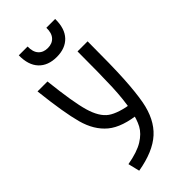

<svg xmlns="http://www.w3.org/2000/svg" viewBox="-255 -879 948 948"><g transform="rotate(-45 219.0 -404.5)"><path d="M109.4 6.8 94.7 -53.7Q167 -66.4 206.5 -90.8Q246.1 -115.2 263.7 -147.9Q281.2 -180.7 291 -231.4Q303.7 -295.9 307.1 -379.9Q310.5 -463.9 310.5 -625H380.9Q380.9 -454.1 376 -367.2Q371.1 -280.3 360.4 -220.7Q341.8 -120.1 282.7 -66.4Q223.6 -12.7 109.4 6.8ZM324.2 -253.9 313.5 -193.4Q203.1 -204.1 148.9 -249Q94.7 -293.9 72.3 -376Q49.8 -458 31.2 -625H100.6Q118.2 -463.9 138.7 -393.1Q159.2 -322.3 198.2 -294.4Q237.3 -266.6 324.2 -253.9ZM91.8 -816.4H153.3Q152.3 -779.3 169.9 -759.8Q187.5 -740.2 218.8 -740.2Q250 -740.2 267.6 -759.8Q285.2 -779.3 284.2 -816.4H345.7Q346.7 -749 313 -713.4Q279.3 -677.7 218.8 -677.7Q158.2 -677.7 124.5 -713.4Q90.8 -749 91.8 -816.4Z"/></g></svg>

Font: Sudo Var
Style: Regular
Weight: 400
Monospace: yes
Designer: Jens Kutilek
Foundry: Jens Kutilek
Version: Version 0.065;FEAKit 1.0